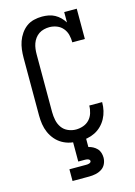

<svg xmlns="http://www.w3.org/2000/svg" viewBox="-141 -816 781 1109"><g transform="rotate(-15 250.0 -261.5)"><path d="M247 8Q221 8 195 2.5Q169 -3 146.5 -16Q124 -29 107 -49Q90 -69 79.5 -93Q69 -117 65 -143Q61 -169 61 -195V-540Q61 -565 64 -589.5Q67 -614 75 -637Q83 -660 97.5 -681Q112 -702 131.5 -716.5Q151 -731 175.5 -737Q200 -743 225 -743Q244 -743 263.5 -739.5Q283 -736 300.5 -726.5Q318 -717 332 -703Q346 -689 356 -673V-735H431V-554H356Q356 -577 350.5 -599Q345 -621 330.5 -638.5Q316 -656 294.5 -664.5Q273 -673 250 -673Q234 -673 217.5 -669Q201 -665 187.5 -656Q174 -647 164 -633.5Q154 -620 148.5 -604.5Q143 -589 141 -572.5Q139 -556 139 -540V-195Q139 -171 144 -146.5Q149 -122 163 -102Q177 -82 200 -72Q223 -62 247 -62Q269 -62 290.5 -69.5Q312 -77 327 -93Q342 -109 349 -131Q356 -153 356 -175Q356 -175 356 -175.5Q356 -176 356 -176H433Q433 -176 433 -175Q433 -174 433 -174Q433 -149 427.5 -125Q422 -101 410.5 -79.5Q399 -58 381.5 -40.5Q364 -23 342 -12Q320 -1 296 3.5Q272 8 247 8ZM150 220V150H250Q255 150 259.5 149.5Q264 149 268.5 147.5Q273 146 276.5 143Q280 140 280 135Q280 130 276.5 127Q273 124 268.5 122.5Q264 121 259.5 120.5Q255 120 250 120H211V0H289V54Q303 57 316 64Q329 71 339 81.5Q349 92 353.5 106.5Q358 121 358 135Q358 155 349.5 173Q341 191 324.5 201.5Q308 212 288.5 216Q269 220 250 220Z"/></g></svg>

Font: Iosevka Slab
Style: Regular
Weight: 400
Monospace: yes
Designer: Belleve Invis
Foundry: Belleve Invis
Version: Version 11.2.4; ttfautohint (v1.8.3)